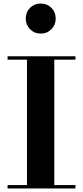

<svg xmlns="http://www.w3.org/2000/svg" viewBox="-20 -1069 470 1089"><path d="M23 0V-19.5H133V-730.5H23V-750H408V-730.5H288V-19.5H408V0ZM210.5 -878.5Q175 -878.5 150.5 -903.2Q126 -928 126 -963.5Q126 -1000 150.5 -1024.5Q175 -1049 210.5 -1049Q247 -1049 271.5 -1024.5Q296 -1000 296 -963.5Q296 -928 271.5 -903.2Q247 -878.5 210.5 -878.5Z"/></svg>

Font: Bodoni Moda
Style: Bold
Weight: 700
Designer: Owen Earl
Foundry: indestructible type
Version: Version 2.005